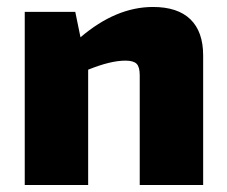

<svg xmlns="http://www.w3.org/2000/svg" viewBox="-20 -531 651 551"><path d="M196 -497 211 -424Q313 -511 419 -511Q490 -511 526.5 -475.5Q563 -440 563 -372V0H381V-315Q381 -339 372 -348Q363 -357 340 -357Q297 -357 233 -331V0H51V-497Z"/></svg>

Font: Ezarion Extra Bold
Style: Regular
Weight: 800
Designer: Natanael Gama
Version: Version 1.001;PS 001.001;hotconv 1.0.70;makeotf.lib2.5.58329